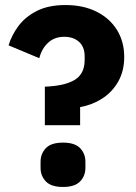

<svg xmlns="http://www.w3.org/2000/svg" viewBox="-20 -730 540 762"><path d="M298 -233H158V-386Q237 -389 276.5 -413Q316 -437 316 -492V-506Q316 -544 293.5 -564Q271 -584 235 -584Q196 -584 170.5 -560Q145 -536 136 -499L14 -550Q26 -590 53 -626.5Q80 -663 126 -686.5Q172 -710 240 -710Q310 -710 362.5 -684Q415 -658 444 -611.5Q473 -565 473 -504Q473 -448 449 -406Q425 -364 385 -338.5Q345 -313 298 -305ZM230 12Q183 12 162 -10Q141 -32 141 -64V-88Q141 -120 162 -142Q183 -164 230 -164Q277 -164 298 -142Q319 -120 319 -88V-64Q319 -32 298 -10Q277 12 230 12Z"/></svg>

Font: IBM Plex Sans
Style: Bold
Weight: 700
Designer: Mike Abbink, Paul van der Laan, Pieter van Rosmalen
Foundry: Bold Monday
Version: Version 3.201